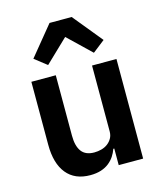

<svg xmlns="http://www.w3.org/2000/svg" viewBox="-118 -873 823 972"><g transform="rotate(-15 294.0 -387.0)"><path d="M350 -786 476 -632 412 -582 292 -697 172 -582 108 -632 234 -786ZM386 -87H381Q374 -67 362.5 -49.5Q351 -32 333.5 -18Q316 -4 291.5 4Q267 12 235 12Q154 12 111 -41Q68 -94 68 -192V-522H196V-205Q196 -151 217 -122.5Q238 -94 284 -94Q303 -94 321.5 -99Q340 -104 354 -114.5Q368 -125 377 -140.5Q386 -156 386 -177V-522H514V0H386Z"/></g></svg>

Font: IBM Plex Sans Arabic SemiBold
Style: Regular
Weight: 600
Designer: Mike Abbink, Paul van der Laan, Pieter van Rosmalen, Wael Morcos, Khajak Apelian
Foundry: Bold Monday
Version: Version 1.1